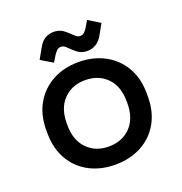

<svg xmlns="http://www.w3.org/2000/svg" viewBox="-126 -793 868 917"><g transform="rotate(-20 307.5 -334.5)"><path d="M307 14Q233 14 175.5 -16.5Q118 -47 85 -104Q52 -161 52 -239V-254Q52 -332 85 -388.5Q118 -445 175.5 -476Q233 -507 307 -507Q381 -507 439 -476Q497 -445 530 -388.5Q563 -332 563 -254V-239Q563 -161 530 -104Q497 -47 439 -16.5Q381 14 307 14ZM307 -78Q375 -78 417.5 -121.5Q460 -165 460 -242V-251Q460 -328 418 -371.5Q376 -415 307 -415Q240 -415 197.5 -371.5Q155 -328 155 -251V-242Q155 -165 197.5 -121.5Q240 -78 307 -78ZM197 -544 137 -580 169 -637Q182 -660 201.5 -671.5Q221 -683 245 -683Q267 -683 283 -674.5Q299 -666 316 -649Q327 -639 337 -630Q347 -621 359 -621Q372 -621 380.5 -629.5Q389 -638 395 -648L415 -682L475 -645L443 -588Q430 -566 410.5 -554Q391 -542 367 -542Q345 -542 329 -550.5Q313 -559 296 -576Q285 -587 275.5 -595.5Q266 -604 253 -604Q240 -604 232 -595.5Q224 -587 217 -577Z"/></g></svg>

Font: Space Grotesk Medium
Style: Regular
Weight: 500
Designer: Florian Karsten
Foundry: Florian Karsten
Version: Version 2.000